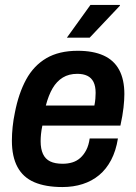

<svg xmlns="http://www.w3.org/2000/svg" viewBox="-20 -743 547 775"><path d="M232 12Q164 12 118.5 -7.5Q73 -27 50.5 -69Q28 -111 28 -175Q28 -202 31 -231Q34 -260 40 -288Q55 -366 85.5 -422Q116 -478 167 -508Q218 -538 294 -538Q356 -538 398 -519Q440 -500 461 -461Q482 -422 482 -363Q482 -340 478.5 -308.5Q475 -277 466 -236H151Q147 -217 145.5 -201.5Q144 -186 144 -173Q144 -142 153.5 -121.5Q163 -101 182.5 -91.5Q202 -82 233 -82Q254 -82 272 -87.5Q290 -93 304 -105.5Q318 -118 328 -137Q338 -156 342 -184H456Q448 -134 428.5 -97Q409 -60 380 -36Q351 -12 313.5 0Q276 12 232 12ZM165 -317H361Q364 -332 365 -345Q366 -358 366 -368Q366 -395 357.5 -412Q349 -429 332.5 -437Q316 -445 292 -445Q258 -445 233.5 -430Q209 -415 192.5 -387Q176 -359 165 -317ZM250 -591 345 -723H464V-720L342 -591Z"/></svg>

Font: Archivo SemiCondensed SemiBold
Style: Italic
Weight: 600
Width: 4
Italic angle: -10°
Designer: Hector Gatti
Foundry: Omnibus-Type
Version: Version 2.001